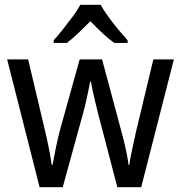

<svg xmlns="http://www.w3.org/2000/svg" viewBox="-20 -786 760 805"><path d="M391 -311Q385 -336 379 -360Q373 -384 368.5 -406Q364 -428 361 -444H358Q355 -428 350.5 -406Q346 -384 340.5 -359.5Q335 -335 328 -310L243 -1H146L10 -537H98L164 -258Q171 -229 177.5 -200Q184 -171 189 -143.5Q194 -116 197 -94H200Q203 -108 206.5 -126.5Q210 -145 214 -165.5Q218 -186 223 -206.5Q228 -227 233 -246L314 -537H408L486 -246Q492 -224 498.5 -198.5Q505 -173 510.5 -146Q516 -119 519 -94H522Q524 -110 528.5 -132.5Q533 -155 539 -182Q545 -209 551 -237L623 -537H709L572 -1H472ZM402 -766Q414 -744 433.5 -717Q453 -690 475 -663.5Q497 -637 515 -617V-606H459Q435 -623 409.5 -647Q384 -671 359 -697Q333 -671 308 -647Q283 -623 260 -606H205V-617Q224 -638 245 -664.5Q266 -691 285.5 -717.5Q305 -744 317 -766Z"/></svg>

Font: Noto Sans Devanagari SemiCondensed
Style: Regular
Weight: 400
Width: 4
Designer: Jelle Bosma - Monotype Design Team
Foundry: Monotype Imaging Inc.
Version: Version 2.006